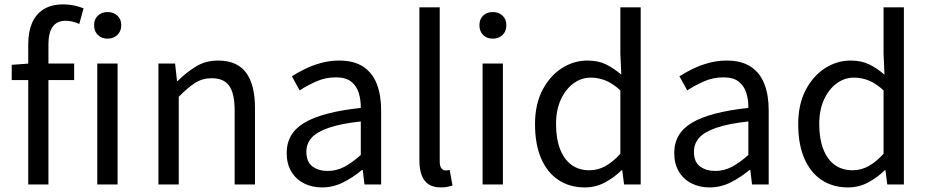

<svg xmlns="http://www.w3.org/2000/svg" viewBox="-20 -829 4175 863"><path d="M106.9 0V-630Q106.9 -685.2 123.9 -725.3Q141 -765.4 176.1 -787.4Q211.2 -809.3 265.2 -809.3Q290.3 -809.3 313.4 -804.3Q336.5 -799.2 355.5 -791.6L336.3 -721.2Q306.3 -735.6 274.7 -735.6Q235.9 -735.6 216.8 -708.7Q197.7 -681.7 197.7 -628.9V0ZM32.7 -469V-537.6L111.2 -543.4H313.3V-469ZM417.2 0V-543.4H508.5V0ZM463.5 -655.3Q437.1 -655.3 420 -671.8Q402.9 -688.2 402.9 -716.2Q402.9 -742.6 420 -758.7Q437.1 -774.9 463.5 -774.9Q489.8 -774.9 507.4 -758.7Q525 -742.6 525 -716.2Q525 -688.2 507.4 -671.8Q489.8 -655.3 463.5 -655.3Z M692.1 0V-543.4H767L775.7 -464.5H778.1Q816.8 -503.1 860.3 -529.9Q903.9 -556.8 960.1 -556.8Q1045.8 -556.8 1086 -502.4Q1126.1 -448 1126.1 -344.1V0H1034.7V-332.4Q1034.7 -408.5 1010.5 -442.9Q986.3 -477.4 931.5 -477.4Q889.9 -477.4 857 -456.4Q824.2 -435.5 783.5 -394V0Z M1427.2 13.4Q1381.9 13.4 1346.1 -4.9Q1310.2 -23.2 1289.4 -57.9Q1268.6 -92.5 1268.6 -141.3Q1268.6 -230.1 1348.5 -277.5Q1428.3 -325 1601.7 -344.2Q1602.1 -379.4 1592.8 -410.5Q1583.5 -441.7 1559.2 -461.5Q1534.9 -481.3 1490 -481.3Q1442.6 -481.3 1401.1 -462.8Q1359.7 -444.3 1327 -422.7L1291.9 -486Q1317 -502.3 1349.8 -518.5Q1382.6 -534.7 1421.9 -545.7Q1461.1 -556.8 1504.5 -556.8Q1571.2 -556.8 1612.8 -529.1Q1654.3 -501.4 1673.7 -451.5Q1693.1 -401.6 1693.1 -334V0H1618.2L1610.5 -64.9H1606.7Q1568.6 -32.7 1523.3 -9.7Q1477.9 13.4 1427.2 13.4ZM1452.8 -60.6Q1492 -60.6 1527.3 -79Q1562.5 -97.4 1601.7 -132.4V-283.2Q1510.7 -273.1 1456.8 -254.3Q1403 -235.5 1380 -209.1Q1357.1 -182.6 1357.1 -147.4Q1357.1 -100.4 1384.9 -80.5Q1412.6 -60.6 1452.8 -60.6Z M1961.3 13.4Q1927.1 13.4 1905.9 -0.9Q1884.8 -15.3 1874.9 -42.6Q1865.1 -69.9 1865.1 -108.1V-796H1956.5V-102.1Q1956.5 -81.5 1964.3 -72.2Q1972 -62.9 1982 -62.9Q1985.8 -62.9 1989.8 -63.4Q1993.8 -63.9 2001.4 -64.9L2013.9 5.1Q2004.1 8 1991.9 10.7Q1979.7 13.4 1961.3 13.4Z M2149.1 0V-543.4H2240.5V0ZM2195.4 -655.3Q2168.1 -655.3 2151.5 -671.8Q2134.9 -688.2 2134.9 -716.2Q2134.9 -742.6 2151.5 -758.7Q2168.1 -774.9 2195.4 -774.9Q2221.7 -774.9 2238.9 -758.7Q2256 -742.6 2256 -716.2Q2256 -688.2 2238.9 -671.8Q2221.7 -655.3 2195.4 -655.3Z M2608.6 13.4Q2540.7 13.4 2490.3 -19.9Q2439.9 -53.1 2412.3 -116.8Q2384.8 -180.4 2384.8 -271Q2384.8 -359.1 2417.8 -423.2Q2450.9 -487.2 2504.6 -522Q2558.3 -556.8 2620.4 -556.8Q2668 -556.8 2702.6 -540.2Q2737.3 -523.6 2772.6 -493.5L2768.4 -587V-796H2859.8V0H2785L2776.9 -64.1H2774.1Q2742.2 -32.3 2700.2 -9.5Q2658.1 13.4 2608.6 13.4ZM2628.8 -63.7Q2667 -63.7 2700.9 -82.2Q2734.8 -100.8 2768.4 -137.9V-422.9Q2734.4 -454.1 2702 -467.1Q2669.5 -480.1 2635.5 -480.1Q2592.6 -480.1 2557.1 -453.7Q2521.6 -427.3 2500.4 -380.6Q2479.3 -333.9 2479.3 -271.8Q2479.3 -206.8 2496.9 -160.1Q2514.5 -113.4 2548.1 -88.5Q2581.7 -63.7 2628.8 -63.7Z M3169.2 13.4Q3123.9 13.4 3088.1 -4.9Q3052.2 -23.2 3031.4 -57.9Q3010.6 -92.5 3010.6 -141.3Q3010.6 -230.1 3090.5 -277.5Q3170.3 -325 3343.7 -344.2Q3344.1 -379.4 3334.8 -410.5Q3325.5 -441.7 3301.2 -461.5Q3276.9 -481.3 3232 -481.3Q3184.6 -481.3 3143.1 -462.8Q3101.7 -444.3 3069 -422.7L3033.9 -486Q3059 -502.3 3091.8 -518.5Q3124.6 -534.7 3163.9 -545.7Q3203.1 -556.8 3246.5 -556.8Q3313.2 -556.8 3354.8 -529.1Q3396.3 -501.4 3415.7 -451.5Q3435.1 -401.6 3435.1 -334V0H3360.2L3352.5 -64.9H3348.7Q3310.6 -32.7 3265.3 -9.7Q3219.9 13.4 3169.2 13.4ZM3194.8 -60.6Q3234 -60.6 3269.3 -79Q3304.5 -97.4 3343.7 -132.4V-283.2Q3252.7 -273.1 3198.8 -254.3Q3145 -235.5 3122 -209.1Q3099.1 -182.6 3099.1 -147.4Q3099.1 -100.4 3126.9 -80.5Q3154.6 -60.6 3194.8 -60.6Z M3791.6 13.4Q3723.7 13.4 3673.3 -19.9Q3622.9 -53.1 3595.3 -116.8Q3567.8 -180.4 3567.8 -271Q3567.8 -359.1 3600.8 -423.2Q3633.9 -487.2 3687.6 -522Q3741.3 -556.8 3803.4 -556.8Q3851 -556.8 3885.6 -540.2Q3920.3 -523.6 3955.6 -493.5L3951.4 -587V-796H4042.8V0H3968L3959.9 -64.1H3957.1Q3925.2 -32.3 3883.2 -9.5Q3841.1 13.4 3791.6 13.4ZM3811.8 -63.7Q3850 -63.7 3883.9 -82.2Q3917.8 -100.8 3951.4 -137.9V-422.9Q3917.4 -454.1 3885 -467.1Q3852.5 -480.1 3818.5 -480.1Q3775.6 -480.1 3740.1 -453.7Q3704.6 -427.3 3683.4 -380.6Q3662.3 -333.9 3662.3 -271.8Q3662.3 -206.8 3679.9 -160.1Q3697.5 -113.4 3731.1 -88.5Q3764.7 -63.7 3811.8 -63.7Z"/></svg>

Font: Noto Sans KR Thin
Style: Regular
Weight: 100
Designer: Ryoko NISHIZUKA 西塚涼子 (kana, bopomofo & ideographs); Paul D. Hunt (Latin, Greek & Cyrillic); Sandoll Communications 산돌커뮤니
Foundry: Adobe
Version: Version 2.004-H2;hotconv 1.0.118;makeotfexe 2.5.65603